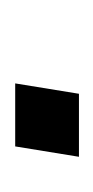

<svg xmlns="http://www.w3.org/2000/svg" viewBox="46 -172 126 259"><g transform="rotate(-90 109.5 -43.0)"><path d="M27 0 41 -86H126L112 0Z"/></g></svg>

Font: Mulish ExtraLight Light
Style: Italic
Weight: 300
Italic angle: -9°
Version: Version 3.603